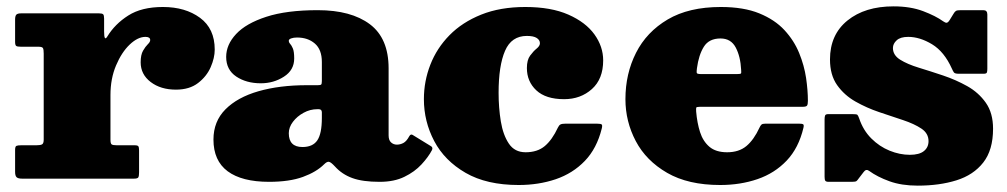

<svg xmlns="http://www.w3.org/2000/svg" viewBox="-20 -562 3169 604"><path d="M117.5 -393.5Q117.5 -406 115.2 -410.5Q113 -415 100.5 -415H45.5Q34.5 -415 31 -417.5Q27.5 -420 27.5 -430.5V-500Q27.5 -512 31.5 -516Q35.5 -520 46.5 -520H291.5Q301.5 -520 304.5 -517Q307.5 -514 307.5 -503.5V-463Q307.5 -430.5 317.5 -447Q341.5 -486.5 383.5 -513.2Q425.5 -540 492.5 -540Q563 -540 609.2 -506Q655.5 -472 655.5 -406Q655.5 -380 642.8 -350.8Q630 -321.5 603 -300.8Q576 -280 533.5 -280Q485.5 -280 454 -304Q422.5 -328 422.5 -366Q422.5 -389.5 430 -402.5Q437.5 -415.5 445 -422.8Q452.5 -430 452.5 -436Q452.5 -446 437.5 -446Q413.5 -446 388 -421.8Q362.5 -397.5 345 -356Q327.5 -314.5 327.5 -263V-122.5Q327.5 -110.5 331.2 -107.8Q335 -105 347.5 -105H403.5Q413 -105 415.2 -101.8Q417.5 -98.5 417.5 -88.5V-20Q417.5 -8.5 415.2 -4.2Q413 0 401.5 0H49.5Q37 0 32.2 -4.5Q27.5 -9 27.5 -21.5V-90Q27.5 -101 31.5 -103Q35.5 -105 46.5 -105H94Q107 -105 112.2 -107.8Q117.5 -110.5 117.5 -123Z M651.5 -123Q651.5 -180 689.2 -218Q727 -256 793.2 -275Q859.5 -294 945.5 -294H979.5Q988 -294 990.2 -296Q992.5 -298 992.5 -307V-367Q992.5 -406 970.5 -425Q948.5 -444 914.5 -444Q903.5 -444 896 -441.2Q888.5 -438.5 888.5 -434Q888.5 -428.5 892.8 -424Q897 -419.5 901.2 -409.8Q905.5 -400 905.5 -378Q905.5 -341.5 873.2 -320.8Q841 -300 800.5 -300Q755 -300 723.2 -321.2Q691.5 -342.5 691.5 -383Q691.5 -421.5 722.8 -455Q754 -488.5 817.8 -509.2Q881.5 -530 979.5 -530Q1084.5 -530 1143.5 -485.8Q1202.5 -441.5 1202.5 -347V-136Q1202.5 -121 1210.2 -114Q1218 -107 1228.5 -107Q1239 -107 1249 -112.2Q1259 -117.5 1267.5 -133.5Q1272.5 -142 1279 -137L1336 -102Q1342.5 -98 1339 -90Q1327.5 -68 1306 -44.8Q1284.5 -21.5 1252.2 -5.8Q1220 10 1174.5 10H1174Q1121 10 1088.5 -1.8Q1056 -13.5 1033.5 -38.5Q1021 -52 1014.8 -53Q1008.5 -54 1000 -45.5Q975.5 -21 933 -5.5Q890.5 10 826.5 10Q741 10 696.2 -23.2Q651.5 -56.5 651.5 -123ZM888.5 -143Q888.5 -99.5 931.5 -99.5Q964 -99.5 978.2 -120.5Q992.5 -141.5 992.5 -191V-208.5Q992.5 -218.5 982.5 -218.5H978.5Q955.5 -218.5 935 -207.2Q914.5 -196 901.5 -178.8Q888.5 -161.5 888.5 -143Z M1313.5 -250Q1313.5 -306.5 1333.8 -358.5Q1354 -410.5 1394 -451.2Q1434 -492 1493.8 -516Q1553.5 -540 1632.5 -540Q1713.5 -540 1768 -516Q1822.5 -492 1850 -453.8Q1877.5 -415.5 1877.5 -372Q1877.5 -313.5 1842 -281.8Q1806.5 -250 1754.5 -250Q1697 -250 1667.2 -277.8Q1637.5 -305.5 1637.5 -348Q1637.5 -373.5 1647.8 -387.2Q1658 -401 1668.2 -409.2Q1678.5 -417.5 1678.5 -426Q1678.5 -436 1668.5 -442.5Q1658.5 -449 1637.5 -449Q1589 -449 1568.8 -402.2Q1548.5 -355.5 1548.5 -270Q1548.5 -223 1555.5 -180.2Q1562.5 -137.5 1580.8 -110.2Q1599 -83 1633.5 -83Q1670.5 -83 1693.8 -102.5Q1717 -122 1735 -160.5Q1738.5 -168 1743.2 -170.5Q1748 -173 1759.5 -173H1857.5Q1870.5 -173 1873 -170.2Q1875.5 -167.5 1873 -157.5Q1857.5 -95 1819.8 -55.8Q1782 -16.5 1728.2 1.8Q1674.5 20 1611.5 20Q1511 20 1444.8 -18.2Q1378.5 -56.5 1346 -118.2Q1313.5 -180 1313.5 -250Z M1947.5 -250Q1947.5 -330 1980.8 -395.8Q2014 -461.5 2080.5 -500.8Q2147 -540 2247.5 -540Q2319.5 -540 2368.5 -520Q2417.5 -500 2447.8 -467.2Q2478 -434.5 2494 -395.2Q2510 -356 2515.8 -316.8Q2521.5 -277.5 2521.5 -245Q2521.5 -233.5 2518.8 -229.8Q2516 -226 2504.5 -226H2181.5Q2171 -226 2170.2 -223.2Q2169.5 -220.5 2170 -211Q2173 -175.5 2182.2 -146.5Q2191.5 -117.5 2211.8 -100.2Q2232 -83 2267.5 -83Q2304.5 -83 2328 -102.5Q2351.5 -122 2369.5 -161Q2372 -166.5 2375.2 -169.8Q2378.5 -173 2387.5 -173H2493.5Q2504 -173 2506.8 -170.8Q2509.5 -168.5 2507.5 -160Q2492.5 -96.5 2454.8 -56.8Q2417 -17 2363 1.5Q2309 20 2245.5 20Q2145 20 2078.8 -18.2Q2012.5 -56.5 1980 -118.2Q1947.5 -180 1947.5 -250ZM2185.5 -329H2298.5Q2309 -329 2310.8 -330.8Q2312.5 -332.5 2311.5 -342.5Q2309.5 -384 2294.5 -412.5Q2279.5 -441 2246.5 -441Q2210.5 -441 2194.2 -415Q2178 -389 2172.5 -347.5Q2171 -336.5 2171.8 -332.8Q2172.5 -329 2185.5 -329Z M2974.5 -346Q2950.5 -399.5 2912 -422.8Q2873.5 -446 2837 -446Q2812.5 -446 2800.8 -435.2Q2789 -424.5 2789 -411Q2789 -388.5 2811.8 -374.2Q2834.5 -360 2870.5 -349Q2906.5 -338 2946.8 -324.5Q2987 -311 3022.8 -291Q3058.5 -271 3081.2 -238.8Q3104 -206.5 3104 -157Q3104 -90 3073.2 -50.8Q3042.5 -11.5 2989 5.2Q2935.5 22 2867 22Q2816 22 2778 8.2Q2740 -5.5 2714 -24.5Q2704.5 -31.5 2697 -21L2682 -1.5Q2677.5 5 2674.5 7.5Q2671.5 10 2660 10H2587Q2578.5 10 2576.2 6.5Q2574 3 2574 -6V-186.5Q2574 -195 2575.8 -199Q2577.5 -203 2586 -203H2661.5Q2674.5 -203 2677 -201Q2679.5 -199 2683 -189Q2695.5 -152 2721 -126.5Q2746.5 -101 2778.5 -88Q2810.5 -75 2842 -75Q2872 -75 2886.5 -86.8Q2901 -98.5 2901 -118Q2901 -142.5 2878.5 -157.5Q2856 -172.5 2820.8 -184.2Q2785.5 -196 2746 -209.2Q2706.5 -222.5 2671.2 -242.5Q2636 -262.5 2613.5 -294.2Q2591 -326 2591 -375Q2591 -453 2646 -497.5Q2701 -542 2791 -542Q2844 -542 2883.8 -527Q2923.5 -512 2947 -495Q2954 -490 2958.2 -490.5Q2962.5 -491 2967.5 -499L2979.5 -518.5Q2983.5 -525.5 2987.5 -527.8Q2991.5 -530 3002.5 -530H3073.5Q3086 -530 3086 -516.5V-345.5Q3086 -337.5 3084.5 -333.8Q3083 -330 3074.5 -330H2996Q2984 -330 2981 -334Q2978 -338 2974.5 -346Z"/></svg>

Font: Besley* Fatface
Style: Regular
Weight: 900
Designer: Owen Earl
Foundry: indestructible type*
Version: Version 3.000; ttfautohint (v1.8.3)